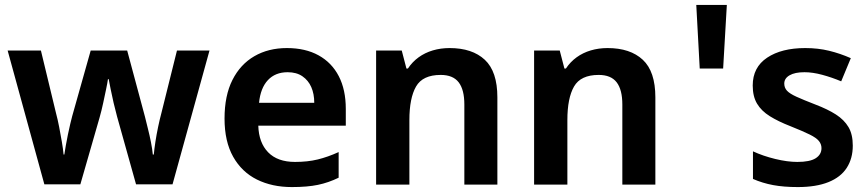

<svg xmlns="http://www.w3.org/2000/svg" viewBox="-20 -749 3523 779"><path d="M455 -276Q448 -302 441 -331.5Q434 -361 429 -387Q424 -413 421 -428H418Q416 -413 410.5 -387Q405 -361 398.5 -330.5Q392 -300 384 -272L306 -1H160L11 -544H146L207 -291Q214 -265 220 -234Q226 -203 231 -173.5Q236 -144 238 -122H241Q243 -137 247 -158.5Q251 -180 255.5 -203Q260 -226 265 -246Q270 -266 273 -278L348 -544H496L568 -276Q573 -255 580 -227.5Q587 -200 592.5 -172Q598 -144 600 -122H604Q606 -144 610.5 -173.5Q615 -203 621.5 -234Q628 -265 635 -291L698 -544H830L680 -1H532Z M1144 -554Q1219 -554 1272.5 -524.5Q1326 -495 1354.5 -440Q1383 -385 1383 -307V-239H1028Q1030 -170 1068 -131Q1106 -92 1177 -92Q1228 -92 1269 -102Q1310 -112 1354 -132V-28Q1313 -8 1270 1Q1227 10 1164 10Q1084 10 1022.5 -20.5Q961 -51 926 -113Q891 -175 891 -268Q891 -361 923 -424.5Q955 -488 1012 -521Q1069 -554 1144 -554ZM1147 -456Q1097 -456 1067 -424Q1037 -392 1031 -332H1255Q1255 -368 1243 -395.5Q1231 -423 1207 -439.5Q1183 -456 1147 -456Z M1804 -554Q1896 -554 1947 -506.5Q1998 -459 1998 -354V0H1864V-325Q1864 -385 1841 -415Q1818 -445 1768 -445Q1695 -445 1668 -398Q1641 -351 1641 -262V0H1506V-544H1610L1629 -471H1635Q1653 -498 1678.5 -516.5Q1704 -535 1736 -544.5Q1768 -554 1804 -554Z M2445 -554Q2537 -554 2588 -506.5Q2639 -459 2639 -354V0H2505V-325Q2505 -385 2482 -415Q2459 -445 2409 -445Q2336 -445 2309 -398Q2282 -351 2282 -262V0H2147V-544H2251L2270 -471H2276Q2294 -498 2319.5 -516.5Q2345 -535 2377 -544.5Q2409 -554 2445 -554Z M2805 -729H2929L2914 -471H2819Z M3440 -158Q3440 -106 3415.5 -68Q3391 -30 3341 -10Q3291 10 3217 10Q3160 10 3117 2Q3074 -6 3035 -23V-135Q3076 -116 3125.5 -104Q3175 -92 3215 -92Q3266 -92 3289.5 -107Q3313 -122 3313 -148Q3313 -164 3302.5 -177Q3292 -190 3264.5 -203.5Q3237 -217 3187 -237Q3138 -256 3103.5 -277.5Q3069 -299 3051.5 -328.5Q3034 -358 3034 -402Q3034 -476 3092.5 -515Q3151 -554 3247 -554Q3299 -554 3344 -543Q3389 -532 3432 -513L3393 -419Q3355 -435 3316 -445.5Q3277 -456 3244 -456Q3205 -456 3183.5 -443.5Q3162 -431 3162 -410Q3162 -393 3173 -381Q3184 -369 3211.5 -356.5Q3239 -344 3288 -325Q3338 -306 3371.5 -284.5Q3405 -263 3422.5 -233.5Q3440 -204 3440 -158Z"/></svg>

Font: Noto Sans Oriya SemiBold
Style: Regular
Weight: 600
Version: Version 2.003